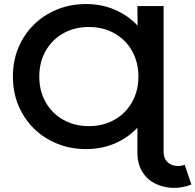

<svg xmlns="http://www.w3.org/2000/svg" viewBox="-20 -730 970 953"><path d="M407 10Q330 10 263.5 -17Q197 -44 148 -92.5Q99 -141 71.5 -206.5Q44 -272 44 -350Q44 -428 71.5 -493.5Q99 -559 148 -607.5Q197 -656 263.5 -683Q330 -710 407 -710Q485 -710 550.5 -681.5Q616 -653 663 -603L662 -700H792V22Q792 53 807.5 70.5Q823 88 847 92.5Q871 97 897 88L930 186Q884 204 837 202.5Q790 201 750 181Q710 161 686 122Q662 83 662 26V-96Q615 -46 550 -18Q485 10 407 10ZM421 -104Q492 -104 548 -135.5Q604 -167 635.5 -223Q667 -279 667 -350Q667 -421 635.5 -477Q604 -533 548 -564.5Q492 -596 421 -596Q350 -596 294 -564.5Q238 -533 206.5 -477Q175 -421 175 -350Q175 -279 206.5 -223Q238 -167 294 -135.5Q350 -104 421 -104Z"/></svg>

Font: Montserrat SemiBold
Style: Regular
Weight: 600
Designer: Julieta Ulanovsky
Foundry: Julieta Ulanovsky
Version: Version 9.000; ttfautohint (v1.8.4.7-5d5b)